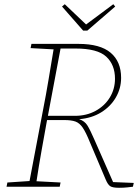

<svg xmlns="http://www.w3.org/2000/svg" viewBox="-20 -885 663 910"><path d="M338 -655H267L207 -336H335Q390 -336 433 -359.5Q476 -383 500.5 -423Q525 -463 525 -512Q525 -578 483.5 -616.5Q442 -655 338 -655ZM125 -657 129 -677H352Q455 -677 504.5 -635Q554 -593 554 -516Q554 -466 529 -423Q504 -380 459.5 -352.5Q415 -325 355 -320Q381 -312 394.5 -290Q408 -268 427 -224L516 -22L614 -18L610 0Q601 1 584 3Q567 5 544 5Q514 5 502.5 -2.5Q491 -10 481 -34L406 -211Q387 -258 372 -280Q357 -302 337.5 -309Q318 -316 284 -316H203Q190 -244 177 -171.5Q164 -99 153 -26L267 -20L263 0H11L15 -20L120 -27L184 -364Q198 -435 210 -507Q222 -579 234 -651ZM287 -865 388 -769 517 -865 526 -854 394 -740H374L274 -854Z"/></svg>

Font: Source Serif Pro ExtraLight
Style: Italic
Weight: 200
Italic angle: -12°
Designer: Frank Grießhammer
Foundry: Adobe Systems Incorporated
Version: Version 3.001;hotconv 1.0.111;makeotfexe 2.5.65597